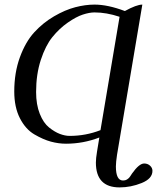

<svg xmlns="http://www.w3.org/2000/svg" viewBox="-20 -615 683 835"><path d="M489 58Q484 91 484 109Q484 170 515 170Q525 170 531.5 166Q538 162 542 157.5Q546 153 554 140Q585 96 607 96Q622 96 632.5 105.5Q643 115 643 128Q643 162 596 181Q549 200 500 200Q397 200 397 92Q397 74 402 44L412 -17Q342 10 267 10Q235 10 201.5 1Q168 -8 129.5 -30.5Q91 -53 66.5 -101Q42 -149 42 -217Q42 -299 66.5 -366Q91 -433 129 -474.5Q167 -516 215 -544Q263 -572 307 -583.5Q351 -595 391 -595Q449 -595 523 -567Q574 -595 599 -595ZM417 -49 500 -542Q443 -561 391 -561Q369 -561 340 -551.5Q311 -542 274.5 -516.5Q238 -491 208 -454Q178 -417 157.5 -354.5Q137 -292 137 -215Q137 -160 153 -120Q169 -80 193.5 -60.5Q218 -41 240.5 -32.5Q263 -24 283 -24Q353 -24 417 -49Z"/></svg>

Font: Judson
Style: Italic
Weight: 400
Italic angle: -9.5°
Version: Version 20110429